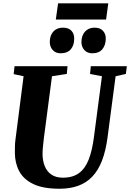

<svg xmlns="http://www.w3.org/2000/svg" viewBox="-20 -1150 800 1180"><path d="M690.5 -681.5 641 -306Q630 -222 606.5 -161.8Q583 -101.5 546.5 -63.8Q510 -26 460 -8Q410 10 346 10Q245 10 185 -18.8Q125 -47.5 98.2 -97.8Q71.5 -148 71.5 -211Q71.5 -230 71.8 -250.2Q72 -270.5 75 -292L125 -681.5L64 -694.5L69.5 -743H395L390.5 -695.5L299.5 -681.5L250 -304Q246.5 -275 244 -249Q241.5 -223 241.5 -204.5Q241.5 -163.5 254.5 -130.2Q267.5 -97 295.2 -77.5Q323 -58 366.5 -58Q427 -58 465.2 -86Q503.5 -114 525.2 -169.8Q547 -225.5 557.5 -309L606.5 -681.5L533.5 -695.5L538 -743H759.5L753.5 -695.5ZM352 -822.5Q322 -822.5 303.8 -842.8Q285.5 -863 286 -893.5Q286.5 -933 308.2 -956.5Q330 -980 367 -980Q402.5 -980 419.8 -960.2Q437 -940.5 436 -911.5Q436 -872 415.2 -847.2Q394.5 -822.5 352 -822.5ZM546 -822.5Q516.5 -822.5 498.2 -842.8Q480 -863 480.5 -893.5Q481.5 -933 503.2 -956.5Q525 -980 561.5 -980Q595.5 -980 613.2 -960.2Q631 -940.5 630 -911.5Q629.5 -872 608.8 -847.2Q588 -822.5 546 -822.5ZM337 -1129.5H645.5L632 -1030H323Z"/></svg>

Font: Merriweather 36pt Black
Style: Italic
Weight: 900
Italic angle: -7.8°
Version: Version 2.101